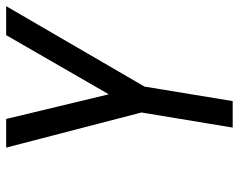

<svg xmlns="http://www.w3.org/2000/svg" viewBox="-96 -679 775 623"><g transform="rotate(-90 291.5 -367.5)"><path d="M189 0H275L322 -286L583 -735H489L297 -402L217 -735H124L238 -296Z"/></g></svg>

Font: Iosevka Sparkle
Style: Italic
Weight: 400
Italic angle: -9°
Designer: Belleve Invis
Foundry: Belleve Invis
Version: Version 4.5.0; ttfautohint (v1.8.3)